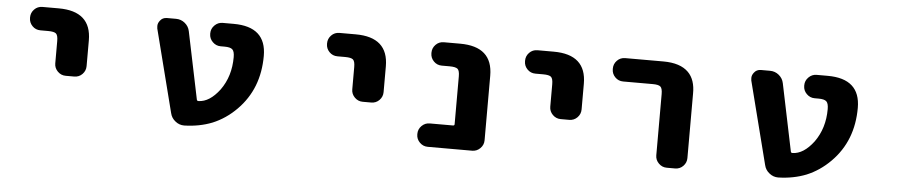

<svg xmlns="http://www.w3.org/2000/svg" viewBox="-36 -767 4573 966"><g transform="rotate(5 2250.0 -284.0)"><path d="M293 -214.8Q269.5 -214.8 252.4 -231.9Q235.4 -249 235.4 -272.5V-385.7Q235.4 -414.1 225.6 -422.9Q215.8 -431.6 185.5 -431.6H146.5Q122.1 -431.6 105.5 -448.7Q88.9 -465.8 88.9 -489.3V-492.2Q88.9 -515.6 105.5 -532.7Q122.1 -549.8 146.5 -549.8H228.5Q393.6 -549.8 393.6 -402.3V-272.5Q393.6 -249 377 -231.9Q360.4 -214.8 335.9 -214.8Z M909.2 -17.6Q909.2 -17.6 908.2 -17.6Q883.8 -17.6 864.3 -33.2Q843.8 -48.8 837.9 -74.2L731.4 -492.2Q730.5 -499 730.5 -504.9Q730.5 -518.6 740.2 -531.2Q752.9 -548.8 775.4 -548.8H821.3Q846.7 -548.8 866.2 -532.7Q885.7 -516.6 890.6 -492.2L960.9 -153.3Q961.9 -146.5 969.7 -146.5Q1025.4 -147.5 1076.2 -214.8Q1127 -285.2 1127 -381.8Q1127 -411.1 1116.2 -420.9Q1105.5 -430.7 1076.2 -430.7H1056.6Q1033.2 -430.7 1016.1 -447.8Q999 -464.8 999 -488.3V-491.2Q999 -514.6 1016.1 -531.7Q1033.2 -548.8 1056.6 -548.8H1112.3Q1277.3 -548.8 1277.3 -401.4Q1277.3 -318.4 1250.5 -249.5Q1223.6 -180.7 1169.9 -126.5Q1116.2 -72.3 1049.8 -44.9Q985.4 -19.5 909.2 -17.6Z M1793 -214.8Q1769.5 -214.8 1752.4 -231.9Q1735.4 -249 1735.4 -272.5V-385.7Q1735.4 -414.1 1725.6 -422.9Q1715.8 -431.6 1685.5 -431.6H1646.5Q1622.1 -431.6 1605.5 -448.7Q1588.9 -465.8 1588.9 -489.3V-492.2Q1588.9 -515.6 1605.5 -532.7Q1622.1 -549.8 1646.5 -549.8H1728.5Q1893.6 -549.8 1893.6 -402.3V-272.5Q1893.6 -249 1877 -231.9Q1860.4 -214.8 1835.9 -214.8Z M2138.7 -17.6Q2115.2 -17.6 2098.1 -34.7Q2081.1 -51.8 2081.1 -75.2V-78.1Q2081.1 -101.6 2098.1 -118.7Q2115.2 -135.7 2138.7 -135.7H2255.9Q2263.7 -135.7 2263.7 -142.6V-384.8Q2263.7 -413.1 2253.9 -421.9Q2243.2 -430.7 2212.9 -430.7H2173.8Q2149.4 -430.7 2132.8 -447.8Q2116.2 -464.8 2116.2 -488.3V-491.2Q2116.2 -514.6 2132.8 -531.7Q2149.4 -548.8 2173.8 -548.8H2255.9Q2420.9 -548.8 2420.9 -401.4V-75.2Q2420.9 -51.8 2403.8 -34.7Q2386.7 -17.6 2363.3 -17.6Z M2793 -214.8Q2769.5 -214.8 2752.4 -231.9Q2735.4 -249 2735.4 -272.5V-385.7Q2735.4 -414.1 2725.6 -422.9Q2715.8 -431.6 2685.5 -431.6H2646.5Q2622.1 -431.6 2605.5 -448.7Q2588.9 -465.8 2588.9 -489.3V-492.2Q2588.9 -515.6 2605.5 -532.7Q2622.1 -549.8 2646.5 -549.8H2728.5Q2893.6 -549.8 2893.6 -402.3V-272.5Q2893.6 -249 2877 -231.9Q2860.4 -214.8 2835.9 -214.8Z M3345.7 -17.6Q3322.3 -17.6 3305.2 -34.7Q3288.1 -51.8 3288.1 -75.2V-384.8Q3288.1 -413.1 3278.3 -421.9Q3268.6 -430.7 3239.3 -430.7H3089.8Q3065.4 -430.7 3048.8 -447.8Q3032.2 -464.8 3032.2 -488.3V-491.2Q3032.2 -514.6 3048.8 -531.7Q3065.4 -548.8 3089.8 -548.8H3282.2Q3368.2 -548.8 3409.2 -507.8Q3446.3 -470.7 3445.3 -400.4V-75.2Q3445.3 -51.8 3428.7 -34.7Q3412.1 -17.6 3387.7 -17.6Z M3909.2 -17.6Q3909.2 -17.6 3908.2 -17.6Q3883.8 -17.6 3864.3 -33.2Q3843.8 -48.8 3837.9 -74.2L3731.4 -492.2Q3730.5 -499 3730.5 -504.9Q3730.5 -518.6 3740.2 -531.2Q3752.9 -548.8 3775.4 -548.8H3821.3Q3846.7 -548.8 3866.2 -532.7Q3885.7 -516.6 3890.6 -492.2L3960.9 -153.3Q3961.9 -146.5 3969.7 -146.5Q4025.4 -147.5 4076.2 -214.8Q4127 -285.2 4127 -381.8Q4127 -411.1 4116.2 -420.9Q4105.5 -430.7 4076.2 -430.7H4056.6Q4033.2 -430.7 4016.1 -447.8Q3999 -464.8 3999 -488.3V-491.2Q3999 -514.6 4016.1 -531.7Q4033.2 -548.8 4056.6 -548.8H4112.3Q4277.3 -548.8 4277.3 -401.4Q4277.3 -318.4 4250.5 -249.5Q4223.6 -180.7 4169.9 -126.5Q4116.2 -72.3 4049.8 -44.9Q3985.4 -19.5 3909.2 -17.6Z"/></g></svg>

Font: Rounded Mgen+ 1m bold
Style: Bold
Weight: 700
Designer: [Source Han Sans]
Ryoko NISHIZUKA  (kana & ideographs); Paul D. Hunt (Latin, Greek & Cyrillic); Wenlong ZHANG  (bopomofo
Version: Version 1.059.20150602